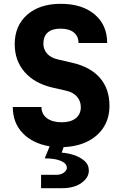

<svg xmlns="http://www.w3.org/2000/svg" viewBox="-20 -760 640 1005"><path d="M195 225V155H275Q300 155 315 143Q330 131 330 119Q330 96 299.5 82.5Q269 69 214 69L240 6Q151 -9 99 -63Q47 -117 47 -200H197Q197 -163 225.5 -141.5Q254 -120 303 -120Q350 -120 376.5 -141Q403 -162 403 -199Q403 -231 383 -254Q363 -277 327 -285L253 -302Q160 -324 108.5 -383.5Q57 -443 57 -529Q57 -625 122 -682.5Q187 -740 298 -740Q410 -740 475.5 -684.5Q541 -629 541 -535H391Q391 -570 366.5 -590Q342 -610 296 -610Q253 -610 230 -590Q207 -570 207 -531Q207 -502 226.5 -479.5Q246 -457 283 -449L356 -432Q453 -410 503 -352.5Q553 -295 553 -206Q553 -143 523.5 -95.5Q494 -48 440 -20.5Q386 7 313 10L303 39Q334 41 366.5 51.5Q399 62 422 82Q445 102 445 133Q445 170 406.5 197.5Q368 225 305 225Z"/></svg>

Font: Tiny ExtraBold
Style: Regular
Weight: 800
Designer: Philipp Nurullin, Konstantin Bulenkov
Foundry: JetBrains
Version: Version 2.251; ttfautohint (v1.8.4.7-5d5b)